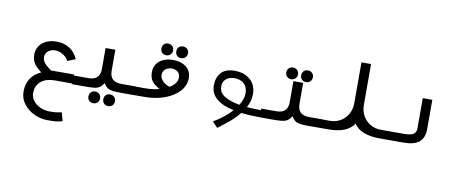

<svg xmlns="http://www.w3.org/2000/svg" viewBox="-83 -1057 4365 1812"><g transform="rotate(10 2100.0 -151.0)"><path d="M428.5 375Q365.5 375 303.5 346.8Q241.5 318.5 201.5 266.2Q161.5 214 161.5 146.5Q161.5 74.5 195.5 22.5Q229.5 -29.5 294.5 -59Q259.5 -87.5 242.2 -104.8Q225 -122 212.8 -148.8Q200.5 -175.5 200.5 -213.5Q200.5 -259.5 223.8 -295Q247 -330.5 289.5 -350.5Q332 -370.5 387.5 -370.5Q462 -370.5 514.2 -335.8Q566.5 -301 594 -238.5L516.5 -207Q510 -226 490.5 -244.5Q471 -263 443.8 -274.8Q416.5 -286.5 387.5 -286.5Q363.5 -286.5 342.2 -276.5Q321 -266.5 308 -248Q295 -229.5 295 -205Q295 -183.5 305.2 -165.5Q315.5 -147.5 333.5 -131.2Q351.5 -115 382.5 -93H603.5V-6.5H433Q380.5 -6.5 340 10.5Q299.5 27.5 276.2 61.8Q253 96 253 146.5Q253 187 278.8 220Q304.5 253 347 271.8Q389.5 290.5 438 290.5Q473.5 290.5 492.5 288.5Q511.5 286.5 536 281.5L551.5 278.5L573 360.5Q533.5 370 508.2 372.5Q483 375 428.5 375Z M772.5 86.5Q772.5 61.5 787.8 46Q803 30.5 827.5 30.5Q852.5 30.5 868.5 46.2Q884.5 62 884.5 86.5Q884.5 111 868.5 126.8Q852.5 142.5 827.5 142.5Q803 142.5 787.8 127Q772.5 111.5 772.5 86.5ZM915.5 89Q915.5 64 930.8 48.5Q946 33 970.5 33Q995.5 33 1011.5 48.8Q1027.5 64.5 1027.5 89Q1027.5 113.5 1011.5 129.2Q995.5 145 970.5 145Q946 145 930.8 129.5Q915.5 114 915.5 89ZM853 -188V-391H946.5V-188Q946.5 -137.5 973.5 -110.2Q1000.5 -83 1057.5 -83H1201.5V0L1083 0.5Q1020 0.5 989.2 -3.5Q958.5 -7.5 939.2 -20.5Q920 -33.5 902 -62.5Q883 -33.5 863.5 -20.5Q844 -7.5 812.8 -3.5Q781.5 0.5 718 0.5L598.5 0V-83H742.5Q799.5 -83 826.2 -110.2Q853 -137.5 853 -188Z M1198.5 -81.5H1288.5Q1331.5 -81.5 1367.2 -87Q1403 -92.5 1421.5 -99.5Q1371.5 -124.5 1347 -157Q1322.5 -189.5 1322.5 -242.5Q1322.5 -288 1344.8 -321.2Q1367 -354.5 1407.5 -372.5Q1448 -390.5 1500.5 -390.5Q1552 -390.5 1591.8 -373.5Q1631.5 -356.5 1653.8 -324.2Q1676 -292 1676 -247Q1676 -176.5 1625.2 -120.5Q1574.5 -64.5 1488.5 -32.8Q1402.5 -1 1301 -0.5L1198.5 0ZM1510 -135.5Q1541.5 -151.5 1562.2 -178Q1583 -204.5 1583 -236.5Q1583 -270.5 1560.2 -289.8Q1537.5 -309 1502 -309Q1477 -309 1457.5 -299Q1438 -289 1427.5 -272.2Q1417 -255.5 1417 -235.5Q1417 -213 1429.8 -192.2Q1442.5 -171.5 1464 -156.8Q1485.5 -142 1510 -135.5ZM1372.5 -479Q1372.5 -504 1387.8 -519.5Q1403 -535 1427.5 -535Q1452.5 -535 1468.5 -519.2Q1484.5 -503.5 1484.5 -479Q1484.5 -454.5 1468.5 -438.8Q1452.5 -423 1427.5 -423Q1403 -423 1387.8 -438.5Q1372.5 -454 1372.5 -479ZM1515.5 -476.5Q1515.5 -501.5 1530.8 -517Q1546 -532.5 1570.5 -532.5Q1595.5 -532.5 1611.5 -516.8Q1627.5 -501 1627.5 -476.5Q1627.5 -452 1611.5 -436.2Q1595.5 -420.5 1570.5 -420.5Q1546 -420.5 1530.8 -436Q1515.5 -451.5 1515.5 -476.5Z M2144.5 -22.5Q1920 -71 1920 -221Q1920 -297 1962 -344Q2004 -391 2093.5 -391Q2154 -391 2200.5 -367.8Q2247 -344.5 2272.8 -302.2Q2298.5 -260 2298.5 -204.5Q2298.5 -139 2263 -73Q2322 -68 2401.5 -68V0Q2302 0 2220.5 -10Q2182.5 37.5 2133 80Q2083.5 122.5 2021 168.5L1971 115.5Q2077 52.5 2144.5 -22.5ZM2189.5 -82.5Q2228 -143.5 2228 -198Q2228 -257.5 2194.2 -289.8Q2160.5 -322 2100 -322Q2071 -322 2046 -311.2Q2021 -300.5 2005.8 -278.5Q1990.5 -256.5 1990.5 -224Q1990.5 -165 2045.5 -131.2Q2100.5 -97.5 2189.5 -82.5Z M2572.5 -461Q2572.5 -486 2587.8 -501.5Q2603 -517 2627.5 -517Q2652.5 -517 2668.5 -501.2Q2684.5 -485.5 2684.5 -461Q2684.5 -436.5 2668.5 -420.8Q2652.5 -405 2627.5 -405Q2603 -405 2587.8 -420.5Q2572.5 -436 2572.5 -461ZM2715.5 -458.5Q2715.5 -483.5 2730.8 -499Q2746 -514.5 2770.5 -514.5Q2795.5 -514.5 2811.5 -498.8Q2827.5 -483 2827.5 -458.5Q2827.5 -434 2811.5 -418.2Q2795.5 -402.5 2770.5 -402.5Q2746 -402.5 2730.8 -418Q2715.5 -433.5 2715.5 -458.5ZM2653 -188V-391H2746.5V-188Q2746.5 -137.5 2773.5 -110.2Q2800.5 -83 2857.5 -83H3001.5V0L2883 0.5Q2820 0.5 2789.2 -3.5Q2758.5 -7.5 2739.2 -20.5Q2720 -33.5 2702 -62.5Q2683 -33.5 2663.5 -20.5Q2644 -7.5 2612.8 -3.5Q2581.5 0.5 2518 0.5L2398.5 0V-83H2542.5Q2599.5 -83 2626.2 -110.2Q2653 -137.5 2653 -188Z M2997.5 -82H3057Q3112 -82 3157.2 -108.2Q3202.5 -134.5 3228.5 -180.8Q3254.5 -227 3254.5 -285V-677H3346.5V-285Q3346.5 -227 3372.8 -180.8Q3399 -134.5 3444.5 -108.2Q3490 -82 3545.5 -82H3602V0H3545.5Q3459 0 3396.2 -23.8Q3333.5 -47.5 3300.5 -98.5Q3237.5 0 3057 0H2997.5Z M3600 -82H3764Q3808 -82 3833.8 -89.2Q3859.5 -96.5 3871.2 -112.8Q3883 -129 3883 -157.5V-445H3974.5V-164.5Q3974.5 -82.5 3927.8 -41.2Q3881 0 3775.5 0H3600Z"/></g></svg>

Font: JuliaMono Medium
Style: Regular
Weight: 500
Monospace: yes
Designer: cormullion
Foundry: corm
Version: Version 0.054; ttfautohint (v1.8.4)